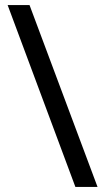

<svg xmlns="http://www.w3.org/2000/svg" viewBox="-20 -734 412 754"><path d="M96 -714 363 0H276L10 -714Z"/></svg>

Font: Noto Sans Tai Tham
Style: Regular
Weight: 400
Designer: Monotype Design Team 2013. Revised by David WIlliams 2020
Foundry: Monotype Imaging Inc.
Version: Version 2.002